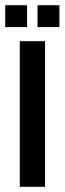

<svg xmlns="http://www.w3.org/2000/svg" viewBox="-43 -717 248 737"><path d="M-23 -697V-613H61V-697ZM101 -697V-613H185V-697ZM33 -559V0H130V-559Z"/></svg>

Font: Modon Arabic
Style: Bold
Weight: 700
Designer: Ahmedzaza
Foundry: Ahmedzaza
Version: Version 2.010